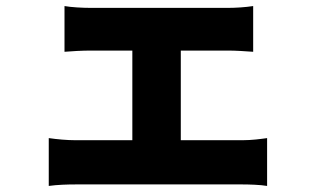

<svg xmlns="http://www.w3.org/2000/svg" viewBox="-20 -576 1040 634"><path d="M141 -120V38C169 34 203 33 229 33H781C800 33 840 34 862 38V-120C841 -117 811 -113 781 -113H577V-409H734C757 -409 789 -407 816 -405V-556C790 -552 758 -550 734 -550H278C253 -550 215 -552 193 -556V-405C215 -407 253 -409 278 -409H417V-113H229C202 -113 168 -116 141 -120Z"/></svg>

Font: Noto Sans CJK TC Black
Style: Regular
Weight: 900
Designer: Ryoko NISHIZUKA 西塚涼子 (kana, bopomofo & ideographs); Paul D. Hunt (Latin, Greek & Cyrillic); Sandoll Communications 산돌커뮤니
Foundry: Adobe
Version: Version 2.004;hotconv 1.0.118;makeotfexe 2.5.65603